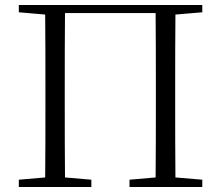

<svg xmlns="http://www.w3.org/2000/svg" viewBox="-20 -745 879 765"><path d="M55 -696 160 -687C161 -590 161 -490 161 -390V-335C161 -235 161 -136 160 -38L55 -29V0H344V-29L239 -38C238 -136 238 -234 238 -335V-390C238 -492 238 -594 239 -693H600C601 -593 601 -492 601 -390V-335C601 -233 601 -136 600 -38L496 -29V0H786V-29L679 -38C678 -137 678 -235 678 -335V-390C678 -490 678 -590 679 -687L786 -696V-725H55Z"/></svg>

Font: Noto Serif SC Light
Style: Regular
Weight: 300
Designer: Ryoko NISHIZUKA 西塚涼子 (kana & ideographs); Frank Grießhammer (Latin, Greek & Cyrillic); Wenlong ZHANG 张文龙 (bopomofo); San
Foundry: Adobe
Version: Version 2.001;hotconv 1.1.0;makeotfexe 2.6.0